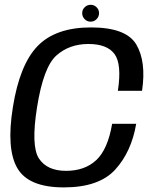

<svg xmlns="http://www.w3.org/2000/svg" viewBox="-20 -798 664 822"><path d="M253.3 4.3Q403.6 4.3 473.1 -71.7Q542.5 -147.6 563.1 -267.9H460.1Q441.4 -158.3 392.1 -112.5Q342.8 -66.6 262.9 -66.6Q181.3 -66.6 146.7 -119.5Q112.1 -172.4 138.6 -338.9Q165.9 -510.7 221.2 -560.2Q276.5 -609.7 358.5 -609.7Q438.6 -609.7 470.3 -566.7Q502.1 -523.6 484.7 -409.4H588.2Q606.7 -534.4 563.5 -607.5Q520.2 -680.6 369.4 -680.6Q218.7 -680.6 141.4 -601.3Q64.2 -521.9 35.1 -338.9Q6.4 -160.9 54.1 -78.3Q101.9 4.3 253.3 4.3ZM367.8 -705.3Q383.2 -705.3 393.6 -716.1Q404.1 -726.9 404.1 -741.7Q404.1 -756.5 393.5 -767Q382.9 -777.5 368.3 -777.5Q353.2 -777.5 342.6 -767Q331.9 -756.5 331.9 -741.7Q331.9 -726.6 342.5 -715.9Q353 -705.3 367.8 -705.3Z"/></svg>

Font: Anybody Thin
Style: Italic
Weight: 100
Italic angle: -10°
Designer: Tyler Finck
Foundry: Etcetera Type Company
Version: Version 1.114;gftools[0.9.25]